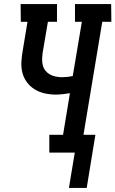

<svg xmlns="http://www.w3.org/2000/svg" viewBox="-20 -755 571 950"><path d="M321 175 350 0H224V-88H292L326 -294Q309 -291 291 -289Q273 -287 256 -287Q228 -287 201 -293Q174 -299 151.5 -313Q129 -327 113 -348.5Q97 -370 90.5 -396.5Q84 -423 86 -451.5Q88 -480 93 -508L116 -647H83L82 -735H262V-647H217L191 -494Q189 -478 188.5 -462Q188 -446 192 -431Q196 -416 205.5 -404.5Q215 -393 228 -386Q241 -379 256.5 -376Q272 -373 288 -373Q300 -373 313.5 -374.5Q327 -376 340 -379L385 -647H351V-735H530L531 -647H486L393 -88H452L409 175Z"/></svg>

Font: Iosevka Curly Slab Semibold
Style: Italic
Weight: 600
Italic angle: -9°
Monospace: yes
Designer: Belleve Invis
Foundry: Belleve Invis
Version: Version 22.1.2; ttfautohint (v1.8.4)